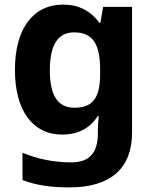

<svg xmlns="http://www.w3.org/2000/svg" viewBox="-20 -576 673 836"><path d="M255 -556C124 -556 45 -451 45 -272C45 -95 122 10 251 10C316 10 369 -14 406 -71H410C408 -52 406 -26 406 -4V7C406 90 368 131 291 131C216 131 145 117 78 89V208C141 232 205 240 282 240C462 240 555 157 555 1V-546H429L417 -476H413C375 -529 322 -556 255 -556ZM302 -435C382 -435 416 -388 416 -271V-253C416 -145 380 -107 304 -107C231 -107 197 -161 197 -270C197 -380 232 -435 302 -435Z"/></svg>

Font: Noto Sans Arabic UI
Style: Bold
Weight: 700
Designer: Monotype Design Team, Nadine Chahine and Nizar Qandah
Foundry: Monotype Imaging Inc.
Version: Version 2.010